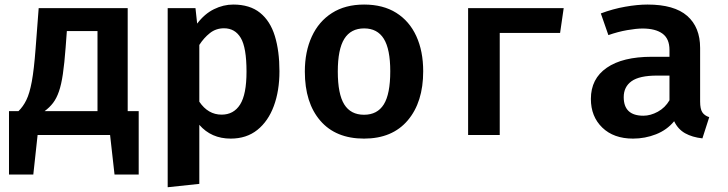

<svg xmlns="http://www.w3.org/2000/svg" viewBox="-20 -578 3117 822"><path d="M18.5 -102.1H59Q79 -121.5 92.8 -149.7Q106.7 -177.9 116.2 -229Q125.6 -280 132.3 -368.7L145.6 -543.1H526.7V-102.1H573.8V169.2H470.3L451.3 0H141L122.6 169.2H18.5ZM397.4 -445.1H266.2L261 -374.9Q255.9 -306.7 249.2 -261.3Q242.6 -215.9 232.3 -186.4Q222.1 -156.9 207.2 -137.4Q192.3 -117.9 170.8 -102.1H397.4Z M978.5 -558.5Q1049.7 -558.5 1093.3 -523.3Q1136.9 -488.2 1156.7 -423.8Q1176.4 -359.5 1176.4 -272.8Q1176.4 -189.2 1152.3 -124.1Q1128.2 -59 1081.8 -21.8Q1035.4 15.4 967.7 15.4Q884.6 15.4 833.3 -43.6V209.2L697.9 223.6V-543.1H816.9L824.1 -476.9Q855.9 -519 896.2 -538.7Q936.4 -558.5 978.5 -558.5ZM939 -456.9Q904.6 -456.9 878.7 -436.4Q852.8 -415.9 833.3 -385.6V-142.6Q870.8 -87.2 928.7 -87.2Q980.5 -87.2 1007.9 -130.5Q1035.4 -173.8 1035.4 -271.3Q1035.4 -374.4 1010.8 -415.6Q986.2 -456.9 939 -456.9Z M1539 -558.5Q1620 -558.5 1676.4 -523.1Q1732.8 -487.7 1762.3 -423.3Q1791.8 -359 1791.8 -272.8Q1791.8 -140.5 1725.6 -62.6Q1659.5 15.4 1538.5 15.4Q1417.4 15.4 1351.3 -61.3Q1285.1 -137.9 1285.1 -271.8Q1285.1 -356.9 1314.9 -421.5Q1344.6 -486.2 1401.3 -522.3Q1457.9 -558.5 1539 -558.5ZM1539 -456.4Q1482.1 -456.4 1454.1 -411.8Q1426.2 -367.2 1426.2 -271.8Q1426.2 -175.4 1453.8 -131Q1481.5 -86.7 1538.5 -86.7Q1595.4 -86.7 1623.1 -131Q1650.8 -175.4 1650.8 -272.8Q1650.8 -367.7 1623.1 -412.1Q1595.4 -456.4 1539 -456.4Z M2119.5 0H1984.1V-543.1H2393.3L2377.9 -436.9H2119.5Z M2977.4 -143.1Q2977.4 -111.8 2986.7 -97.4Q2995.9 -83.1 3016.4 -76.4L2987.2 14.4Q2944.1 9.7 2913.3 -7.4Q2882.6 -24.6 2866.2 -59Q2835.4 -21.5 2788.5 -3.1Q2741.5 15.4 2690.3 15.4Q2607.2 15.4 2558.5 -31.8Q2509.7 -79 2509.7 -154.4Q2509.7 -241 2577.7 -287.9Q2645.6 -334.9 2770.3 -334.9H2846.2V-364.1Q2846.2 -412.3 2816.2 -434.1Q2786.2 -455.9 2730.8 -455.9Q2704.6 -455.9 2665.1 -449Q2625.6 -442.1 2584.6 -427.7L2552.3 -520.5Q2604.1 -540 2656.7 -549.2Q2709.2 -558.5 2752.3 -558.5Q2866.7 -558.5 2922.1 -510Q2977.4 -461.5 2977.4 -372.8ZM2734.4 -82.6Q2765.1 -82.6 2796.4 -99.7Q2827.7 -116.9 2846.2 -148.7V-254.4H2792.8Q2717.4 -254.4 2683.8 -230.3Q2650.3 -206.2 2650.3 -162.1Q2650.3 -82.6 2734.4 -82.6Z"/></svg>

Font: Fira Code SemiBold
Style: Regular
Weight: 600
Designer: Carrois Corporate, Edenspiekermann AG, Nikita Prokopov
Foundry: Carrois Corporate, Edenspiekermann AG, Nikita Prokopov
Version: Version 6.002